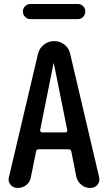

<svg xmlns="http://www.w3.org/2000/svg" viewBox="-20 -935 540 955"><path d="M246.1 -619.1 179.7 -288.1Q179.7 -283.2 182.1 -279.8Q184.6 -276.4 189.5 -276.4H304.7Q309.6 -276.4 312.5 -279.8Q315.4 -283.2 314.5 -288.1L248 -619.1Q248 -620.1 247.1 -620.1Q246.1 -620.1 246.1 -619.1ZM67.4 0Q45.9 0 32.2 -16.6Q18.6 -33.2 24.4 -53.7L168.9 -667Q175.8 -695.3 198.2 -712.9Q220.7 -730.5 249.5 -730.5Q278.3 -730.5 300.8 -712.9Q323.2 -695.3 329.1 -667L472.7 -55.7Q478.5 -33.2 465.3 -16.6Q452.1 0 428.7 0Q403.3 0 384.3 -16.1Q365.2 -32.2 359.4 -56.6L335 -180.7Q334 -191.4 321.3 -192.4H172.9Q161.1 -192.4 159.2 -180.7L133.8 -54.7Q129.9 -30.3 111.3 -15.1Q92.8 0 67.4 0ZM367.2 -915Q382.8 -915 393.6 -904.3Q404.3 -893.6 404.3 -877.9Q404.3 -862.3 393.6 -851.1Q382.8 -839.8 367.2 -839.8H130.9Q116.2 -839.8 105 -851.1Q93.8 -862.3 93.8 -877.9Q93.8 -893.6 105 -904.3Q116.2 -915 130.9 -915Z"/></svg>

Font: Rounded-X Mgen+ 1mn medium
Style: Regular
Weight: 500
Designer: [Source Han Sans]
Ryoko NISHIZUKA  (kana & ideographs); Paul D. Hunt (Latin, Greek & Cyrillic); Wenlong ZHANG  (bopomofo
Version: Version 1.059.20150602